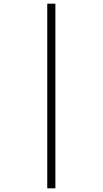

<svg xmlns="http://www.w3.org/2000/svg" viewBox="-20 -780 556 1040"><path d="M236 240H280V-760H236Z"/></svg>

Font: Noto Serif Display SemiCondensed
Style: Regular
Weight: 400
Width: 4
Designer: Monotype Design Team
Foundry: Monotype Imaging Inc.
Version: Version 2.009